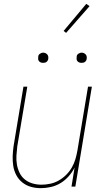

<svg xmlns="http://www.w3.org/2000/svg" viewBox="-20 -971 540 999"><path d="M192 8Q165 8 140.5 1Q116 -6 96.5 -21.5Q77 -37 65 -59.5Q53 -82 49 -107.5Q45 -133 46 -159.5Q47 -186 51 -213L102 -520H122L70 -210Q67 -186 65.5 -162Q64 -138 68 -115Q72 -92 82 -71.5Q92 -51 109.5 -37Q127 -23 149.5 -16.5Q172 -10 196 -10Q218 -10 241.5 -15Q265 -20 286 -32Q307 -44 324.5 -61.5Q342 -79 354 -100Q366 -121 372.5 -143.5Q379 -166 383 -189L438 -520H458L372 0H352L368 -99Q356 -75 337 -53.5Q318 -32 294.5 -18Q271 -4 244.5 2Q218 8 192 8ZM404 -644Q398 -644 392.5 -646Q387 -648 383 -652.5Q379 -657 378.5 -663.5Q378 -670 379 -676Q379 -681 381.5 -685Q384 -689 388 -691.5Q392 -694 396 -695.5Q400 -697 405 -697Q411 -697 416.5 -694.5Q422 -692 426 -687.5Q430 -683 431 -676.5Q432 -670 431 -664Q430 -659 427.5 -655Q425 -651 421.5 -648.5Q418 -646 413.5 -645Q409 -644 404 -644ZM204 -644Q198 -644 192.5 -646Q187 -648 183 -652.5Q179 -657 178.5 -663.5Q178 -670 179 -676Q179 -681 181.5 -685Q184 -689 188 -691.5Q192 -694 196 -695.5Q200 -697 205 -697Q211 -697 216.5 -694.5Q222 -692 226 -687.5Q230 -683 231 -676.5Q232 -670 231 -664Q230 -659 227.5 -655Q225 -651 221.5 -648.5Q218 -646 213.5 -645Q209 -644 204 -644ZM324 -800 311 -810 429 -951 446 -939Z"/></svg>

Font: Iosevka Thin Oblique
Style: Regular
Weight: 100
Italic angle: -9°
Monospace: yes
Designer: Belleve Invis
Foundry: Belleve Invis
Version: Version 32.5.0; ttfautohint (v1.8.4)